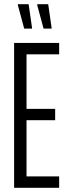

<svg xmlns="http://www.w3.org/2000/svg" viewBox="-20 -892 323 912"><path d="M47 0V-688H261V-634H106V-375H242V-321H106V-54H261V0ZM225 -756H187L157 -867V-872H209L225 -761ZM132 -756H95L65 -867V-872H116L132 -761Z"/></svg>

Font: Saira UltraCondensed
Style: Regular
Weight: 400
Width: 1
Designer: Hector Gatti with collaboration of the Omnibus-Type team
Foundry: Omnibus-Type
Version: Version 1.101